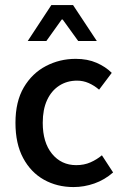

<svg xmlns="http://www.w3.org/2000/svg" viewBox="-20 -738 500 770"><path d="M274.9 12.2Q209 12.2 156.2 -17.3Q103.5 -46.9 72.8 -104.2Q42 -161.6 42 -245.6Q42 -330.6 75.4 -387.5Q108.9 -444.3 164.1 -473.1Q219.2 -502 283.7 -502Q331.1 -502 367.4 -486.1Q403.8 -470.2 428.2 -445.8L377.4 -378.4Q357.4 -395.5 335.4 -405Q313.5 -414.6 289.1 -414.6Q248.5 -414.6 217.3 -394.3Q186 -374 168.7 -336.4Q151.4 -298.8 151.4 -245.6Q151.4 -166.5 188.7 -121.1Q226.1 -75.7 285.6 -75.7Q317.4 -75.7 342.8 -86.9Q368.2 -98.1 388.7 -115.2L433.6 -46.4Q399.4 -16.6 358.4 -2.2Q317.4 12.2 274.9 12.2ZM91.3 -573.7 186 -717.8H272.9L368.2 -573.7H293.5L231.4 -659.7H227.5L166 -573.7Z"/></svg>

Font: Varta Light
Style: Bold
Weight: 700
Version: Version 1.004